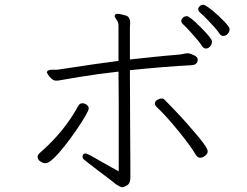

<svg xmlns="http://www.w3.org/2000/svg" viewBox="-20 -769 1040 807"><path d="M919 -618Q909 -618 903.5 -626.5Q898 -635 882 -654Q841 -699 827 -710.5Q813 -722 813 -729.5Q813 -737 819.5 -743Q826 -749 834 -749Q847 -749 897 -704Q945 -659 945 -647Q945 -635 937 -626.5Q929 -618 919 -618ZM327 -110Q327 -124 339 -124Q346 -124 368.5 -111Q391 -98 411.5 -86.5Q432 -75 450.5 -64.5Q469 -54 479 -49V-346Q479 -410 478 -468Q396 -459 316.5 -446Q237 -433 231 -431.5Q225 -430 215.5 -430Q206 -430 197 -438Q188 -446 182.5 -454.5Q177 -463 177 -464Q177 -476 201 -476H221Q411 -505 478 -513V-662Q478 -675 470 -686Q462 -697 462 -701Q462 -711 474 -711Q480 -711 488 -709Q488 -709 508 -704Q527 -699 527 -672L526 -652V-519Q574 -524 625 -529.5Q676 -535 709.5 -537.5Q743 -540 751.5 -542.5Q760 -545 769 -545H772Q781 -544 796 -536.5Q811 -529 811 -519Q811 -497 786 -495Q670 -489 526 -474L527 -242L528 -58V-23Q528 2 514 10Q500 18 494.5 18Q489 18 482 14Q475 10 468 6Q455 -5 433.5 -21Q412 -37 390 -54Q368 -71 351.5 -83.5Q335 -96 331 -100Q327 -104 327 -110ZM845 -565Q835 -565 827 -578.5Q819 -592 789 -625.5Q759 -659 750.5 -666Q742 -673 742 -680.5Q742 -688 748.5 -694.5Q755 -701 766 -701Q777 -701 824 -654Q871 -607 871 -594.5Q871 -582 863 -573.5Q855 -565 845 -565ZM853 -133Q853 -123 842.5 -114.5Q832 -106 821 -106Q810 -106 802 -120Q780 -157 729.5 -219Q679 -281 640 -318Q631 -326 631 -334.5Q631 -343 641 -349Q651 -355 658.5 -355Q666 -355 669 -352.5Q672 -350 691 -330Q748 -272 790 -222Q853 -151 853 -133ZM146 -125Q250 -215 309 -324Q315 -335 326 -335Q337 -335 345 -328Q353 -321 353 -313.5Q353 -306 338.5 -281Q324 -256 301 -222.5Q278 -189 253 -157Q228 -125 206 -104Q184 -83 172 -83Q160 -83 149 -91Q138 -99 138 -108.5Q138 -118 146 -125Z"/></svg>

Font: LXGW WenKai Light
Style: Regular
Weight: 300
Designer: LXGW / Fontworks Inc.
Foundry: LXGW / Fontworks Inc.
Version: Version 1.501; October 10, 2024